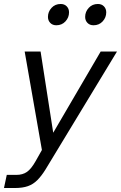

<svg xmlns="http://www.w3.org/2000/svg" viewBox="-38 -751 608 965"><path d="M-18 194 -4 128H44Q76 128 97.5 113Q119 98 141 59L185 -19L176 22L86 -492H166L236 -42H205L468 -492H550L190 102Q170 134 149.5 154.5Q129 175 102.5 184.5Q76 194 36 194ZM245 -624Q226 -624 214.5 -636Q203 -648 203 -666Q203 -692 221 -711.5Q239 -731 267 -731Q286 -731 297.5 -719Q309 -707 309 -689Q309 -663 291 -643.5Q273 -624 245 -624ZM432 -624Q413 -624 401.5 -636Q390 -648 390 -666Q390 -692 408 -711.5Q426 -731 454 -731Q473 -731 484.5 -719Q496 -707 496 -689Q496 -663 478 -643.5Q460 -624 432 -624Z"/></svg>

Font: Wix Madefor Text
Style: Italic
Weight: 400
Italic angle: -12°
Designer: Dalton Maag Ltd
Foundry: Dalton Maag Ltd
Version: Version 3.100